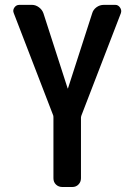

<svg xmlns="http://www.w3.org/2000/svg" viewBox="-20 -750 540 770"><path d="M193.4 -287.1 35.2 -697.3Q30.3 -709 37.6 -719.7Q44.9 -730.5 57.6 -730.5H108.4Q123 -730.5 136.2 -720.7Q149.4 -710.9 154.3 -696.3L251 -396.5Q251 -395.5 252 -395Q252.9 -394.5 252.9 -396.5L349.6 -696.3Q353.5 -710.9 366.7 -720.7Q379.9 -730.5 396.5 -730.5H442.4Q454.1 -730.5 461.4 -719.7Q468.8 -709 464.8 -697.3L306.6 -287.1Q304.7 -281.2 304.7 -278.3V-35.2Q304.7 -20.5 294.9 -10.3Q285.2 0 269.5 0H230.5Q214.8 0 204.6 -9.8Q194.3 -19.5 194.3 -35.2V-278.3Q194.3 -284.2 193.4 -287.1Z"/></svg>

Font: Rounded-L Mgen+ 1m medium
Style: Regular
Weight: 500
Designer: [Source Han Sans]
Ryoko NISHIZUKA  (kana & ideographs); Paul D. Hunt (Latin, Greek & Cyrillic); Wenlong ZHANG  (bopomofo
Version: Version 1.059.20150602